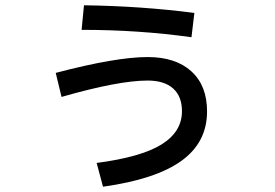

<svg xmlns="http://www.w3.org/2000/svg" viewBox="-20 -651 1040 727"><path d="M705 -510Q506 -538 289 -538L298 -631Q516 -628 716 -602ZM346 -34Q514 -56 591.5 -104Q669 -152 669 -230Q669 -286 635.5 -316Q602 -346 539 -346Q429 -346 213 -284L191 -375Q419 -435 539 -435Q645 -435 704.5 -381Q764 -327 764 -229Q764 -112 667 -42Q570 28 370 56Z"/></svg>

Font: IBM Plex Sans JP Medium
Style: Regular
Weight: 500
Designer: Mike Abbink; Paul van der Laan; Pieter van Rosmalen; Wujin Sim; Yejin Wi; Jinhee Kim; Boomi Park; Yona Kim; Kichan Ma
Foundry: Sandoll Inc.
Version: Version 1.001